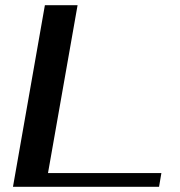

<svg xmlns="http://www.w3.org/2000/svg" viewBox="-20 -720 693 740"><path d="M153 -700H279L165 -53H602L593 0H30Z"/></svg>

Font: Fahkwang Medium
Style: Italic
Weight: 500
Italic angle: -10°
Version: Version 1.000; ttfautohint (v1.6)